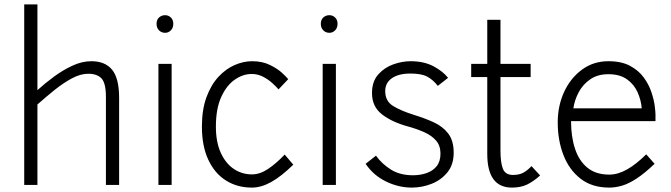

<svg xmlns="http://www.w3.org/2000/svg" viewBox="-20 -840 3047 872"><path d="M90 0V-820H150V-430.5Q184 -461.5 225 -491.8Q266 -522 309.5 -542Q353 -562 395 -562Q457.5 -562 489.2 -523.2Q521 -484.5 521 -395V0H461V-400Q461 -462.5 441 -483.8Q421 -505 381 -505Q345 -505 305.8 -483.8Q266.5 -462.5 226.8 -430.5Q187 -398.5 150 -365.5V0Z M730 -691Q713.5 -691 702.2 -702.2Q691 -713.5 691 -732Q691 -750 702.2 -760.5Q713.5 -771 730 -771Q745 -771 756 -760.5Q767 -750 767 -732Q767 -713.5 756 -702.2Q745 -691 730 -691ZM699.5 0V-550H759.5V0Z M1124 12Q1057 12 1005.8 -20.5Q954.5 -53 925.8 -115Q897 -177 897 -265Q897 -342.5 917.8 -398.8Q938.5 -455 972.2 -491.2Q1006 -527.5 1046 -544.8Q1086 -562 1125 -562Q1171 -562 1205.5 -545.2Q1240 -528.5 1261.2 -508.8Q1282.5 -489 1289 -480.5L1245 -434Q1234.5 -446.5 1216.2 -463Q1198 -479.5 1174.2 -491.8Q1150.5 -504 1123 -504Q1083.5 -504 1046.2 -478.2Q1009 -452.5 984.8 -399.5Q960.5 -346.5 960.5 -265Q960.5 -195 982.5 -146.5Q1004.5 -98 1041.5 -73Q1078.5 -48 1124 -48Q1161 -48 1198.2 -73.2Q1235.5 -98.5 1273 -138L1312 -92Q1256.5 -38 1211.2 -13Q1166 12 1124 12Z M1476 -691Q1459.5 -691 1448.2 -702.2Q1437 -713.5 1437 -732Q1437 -750 1448.2 -760.5Q1459.5 -771 1476 -771Q1491 -771 1502 -760.5Q1513 -750 1513 -732Q1513 -713.5 1502 -702.2Q1491 -691 1476 -691ZM1445.5 0V-550H1505.5V0Z M1850.5 12Q1790 12 1733 -15.8Q1676 -43.5 1640.5 -96L1687.5 -133Q1714.5 -95.5 1755.5 -69.8Q1796.5 -44 1855.5 -44Q1888.5 -44 1917 -53.8Q1945.5 -63.5 1963 -85Q1980.5 -106.5 1980.5 -142.5Q1980.5 -178.5 1960.2 -201.8Q1940 -225 1906 -240Q1872 -255 1831.5 -266Q1760.5 -285.5 1715 -320.5Q1669.5 -355.5 1669.5 -417.5Q1669.5 -470 1697.8 -501.8Q1726 -533.5 1766.5 -547.8Q1807 -562 1844.5 -562Q1905.5 -562 1948.8 -539Q1992 -516 2015 -486.5L1968.5 -450Q1946 -478.5 1919.8 -492.2Q1893.5 -506 1844.5 -506Q1790 -506 1759.8 -484.8Q1729.5 -463.5 1729.5 -426Q1729.5 -381 1765.2 -358.8Q1801 -336.5 1862.5 -317.5Q1909.5 -303 1950 -284.5Q1990.5 -266 2015.5 -233.8Q2040.5 -201.5 2040.5 -146.5Q2040.5 -92.5 2012.2 -57.5Q1984 -22.5 1940.2 -5.2Q1896.5 12 1850.5 12Z M2305 12Q2193 12 2193 -141V-490H2120V-550H2193V-750H2253V-550H2390V-490H2253V-156Q2253 -101.5 2264 -73.5Q2275 -45.5 2310 -45.5Q2337 -45.5 2355.5 -55Q2374 -64.5 2394 -85.5L2433 -43Q2403 -16 2374 -2Q2345 12 2305 12Z M2747 12Q2669 12 2617 -28.2Q2565 -68.5 2539 -135.8Q2513 -203 2513 -284Q2513 -359.5 2542.2 -422.8Q2571.5 -486 2623.5 -524Q2675.5 -562 2743 -562Q2802.5 -562 2841.5 -541Q2880.5 -520 2903.8 -488Q2927 -456 2938.5 -421.5Q2950 -387 2953.5 -359.2Q2957 -331.5 2957 -320V-290H2573.5Q2573.5 -218.5 2591.8 -163.8Q2610 -109 2648.2 -78Q2686.5 -47 2747 -47Q2786 -47 2826.8 -69.8Q2867.5 -92.5 2915 -139L2953 -96Q2907 -52.5 2871.5 -29.2Q2836 -6 2806 3Q2776 12 2747 12ZM2584 -348H2894.5Q2891.5 -386 2875.5 -421.5Q2859.5 -457 2827.2 -480Q2795 -503 2743 -503Q2694.5 -503 2661 -480Q2627.5 -457 2608.5 -421.5Q2589.5 -386 2584 -348Z"/></svg>

Font: Junction Light
Style: Regular
Weight: 300
Designer: Caroline Hadilaksono
Foundry: Caroline Hadilaksono, Tyler Finck, The League of Moveable Type
Version: Version 2.000; ttfautohint (v1.8.3)